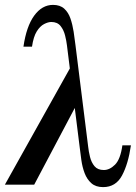

<svg xmlns="http://www.w3.org/2000/svg" viewBox="-28 -756 556 786"><path d="M473 -161H508Q497 -85 471.5 -37.5Q446 10 394 10Q364 10 346 -6Q328 -22 318.5 -47Q309 -72 305 -101Q301 -130 298 -155L246 -571Q244 -588 238.5 -610.5Q233 -633 220 -649.5Q207 -666 182 -666Q169 -666 152.5 -657.5Q136 -649 122.5 -627.5Q109 -606 103 -565H68Q80 -648 112 -692Q144 -736 189 -736Q218 -736 235 -720.5Q252 -705 260.5 -680Q269 -655 273.5 -626Q278 -597 281 -571L333 -155Q335 -136 340.5 -113.5Q346 -91 359 -75.5Q372 -60 397 -60Q421 -60 443 -82Q465 -104 473 -161ZM267 -492 294 -344 112 0H-8Z"/></svg>

Font: Brygada 1918 SemiBold
Style: Italic
Weight: 600
Italic angle: -8°
Designer: Mateusz Machalski | Borys Kosmynka | Przemek Hoffer
Foundry: NIEPODLEGLA 2018
Version: Version 3.006